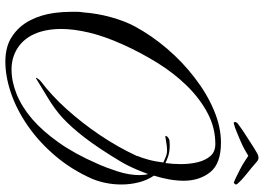

<svg xmlns="http://www.w3.org/2000/svg" viewBox="-154 -700 984 716"><g transform="rotate(90 338.0 -342.0)"><path d="M210 130Q153 130 116 105Q78 80 56.5 39Q35 -2 28 -54Q26 -69 25 -85Q24 -101 24 -117Q24 -128 24 -138.5Q24 -149 26 -159Q30 -213 44 -263.5Q58 -314 78 -352Q112 -415 161.5 -473Q211 -531 270 -576Q328 -621 390.5 -647.5Q453 -674 512 -674Q590 -674 622 -634Q654 -594 654 -535Q654 -509 649 -481Q644 -453 635 -424Q652 -399 660 -367.5Q668 -336 668 -303Q668 -274 662.5 -246Q657 -218 647 -194Q613 -117 561.5 -56.5Q510 4 451 45Q391 87 328.5 108.5Q266 130 210 130ZM239 107Q284 107 331 88Q378 69 424 30Q469 -9 511.5 -69Q554 -129 590 -212Q604 -242 618.5 -286.5Q633 -331 633 -370Q633 -389 629 -402Q618 -372 606 -345.5Q594 -319 583 -301Q532 -216 492.5 -165Q453 -114 418 -82Q388 -55 349 -31Q310 -7 275 14Q267 19 272 11Q277 3 283 -2Q336 -42 387 -98.5Q438 -155 483 -221.5Q528 -288 561 -359L563 -366Q568 -377 575 -402Q582 -427 586 -459L568 -467Q555 -473 540 -473Q536 -473 532 -472.5Q528 -472 524 -472L492 -467Q483 -465 489 -473Q495 -480 504 -482Q507 -482 512 -482.5Q517 -483 523 -483Q534 -483 547 -481Q560 -479 574 -473L588 -467Q590 -481 591 -495.5Q592 -510 592 -524Q592 -558 585 -587Q578 -616 562 -634.5Q546 -653 517 -653Q456 -653 401.5 -624Q347 -595 300 -547Q252 -498 213.5 -435.5Q175 -373 145 -306Q115 -239 101.5 -182Q88 -125 88 -78Q88 -57 90.5 -38Q93 -19 98 -2Q114 51 151.5 79Q189 107 239 107ZM441 -722Q435 -720 435 -727Q435 -731 440 -736Q462 -753 491 -771Q520 -789 533 -798Q544 -805 552.5 -809.5Q561 -814 568 -814Q575 -814 581 -809.5Q587 -805 592 -800Q603 -790 626.5 -771.5Q650 -753 665 -736Q668 -733 668 -730Q668 -727 665 -724.5Q662 -722 660 -722Q659 -722 644 -729Q629 -736 612 -745Q596 -753 584 -761Q572 -769 561 -776Q551 -770 538 -762.5Q525 -755 506 -747Q494 -742 474 -733.5Q454 -725 441 -722Z"/></g></svg>

Font: Birthstone Bounce
Style: Regular
Weight: 400
Designer: Robert E. Leuschke
Foundry: Rob Leuschke
Version: Version 1.010; ttfautohint (v1.8.3)